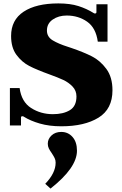

<svg xmlns="http://www.w3.org/2000/svg" viewBox="-20 -730 717 1125"><path d="M120 -46Q117 -49 111 -49Q103 -49 103 -41V5H38V-214H95Q106 -133 162.5 -97Q219 -61 290 -61Q351 -61 389.5 -84.5Q428 -108 428 -165Q428 -199 405 -223Q382 -247 351 -261.5Q320 -276 270 -294Q195 -321 151.5 -343.5Q108 -366 76.5 -408.5Q45 -451 45 -519Q45 -613 118.5 -661.5Q192 -710 322 -710Q391 -710 439.5 -694.5Q488 -679 528 -654Q531 -651 537 -651Q545 -651 545 -659V-705H610V-486H553Q542 -567 490.5 -603Q439 -639 371 -639Q323 -639 289 -615.5Q255 -592 255 -551Q255 -514 289 -493.5Q323 -473 377 -456L398 -449Q471 -424 519 -399.5Q567 -375 603 -326.5Q639 -278 639 -201Q639 -91 557 -40.5Q475 10 339 10Q269 10 213.5 -6Q158 -22 120 -46ZM245 347Q306 284 306 223Q306 208 300 196Q294 184 283 167Q272 152 266 139.5Q260 127 260 112Q260 84 282 63.5Q304 43 339 43Q379 43 405 72.5Q431 102 431 153Q431 253 276 375Z"/></svg>

Font: Taviraj Black
Style: Regular
Weight: 900
Designer: Katatrad Team
Foundry: CadsonDemak
Version: Version 1.001